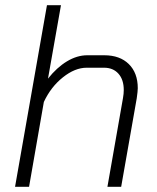

<svg xmlns="http://www.w3.org/2000/svg" viewBox="-20 -720 607 740"><path d="M161 -700H215L165 -417Q199 -460 238 -483.5Q277 -507 316 -507H382Q442 -507 476.5 -473Q511 -439 511 -380Q511 -369 507 -341L447 0H394L454 -342Q457 -359 457 -373Q457 -413 436.5 -436Q416 -459 381 -459H314Q269 -459 222.5 -422Q176 -385 149 -327L92 0H38Z"/></svg>

Font: Bai Jamjuree Light
Style: Italic
Weight: 300
Italic angle: -10°
Version: Version 1.000; ttfautohint (v1.6)